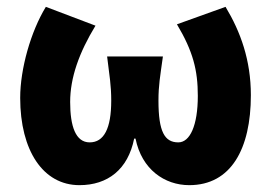

<svg xmlns="http://www.w3.org/2000/svg" viewBox="-20 -529 792 561"><path d="M212 12C295 12 354 -34 372 -124H376C394 -34 461 12 533 12C655 12 713 -94 713 -251C713 -353 683 -436 639 -509L497 -458C544 -379 558 -324 558 -249C558 -162 535 -113 501 -113C461 -113 443 -144 443 -235C443 -280 448 -306 456 -364H293C300 -306 305 -280 305 -235C305 -154 284 -113 242 -113C201 -113 185 -160 185 -231C185 -302 211 -375 259 -454L114 -509C70 -437 39 -328 39 -243C39 -89 106 12 212 12Z"/></svg>

Font: DAIFUKU Sans
Style: Bold
Weight: 700
Designer: Original font ‘Source Han Sans JP’ : Paul D. Hunt
Foundry: Daifuku
Version: Version 1.000